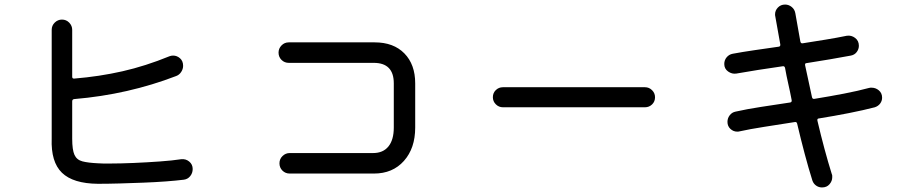

<svg xmlns="http://www.w3.org/2000/svg" viewBox="-20 -797 4040 843"><path d="M826 -55Q826 -37 815 -23.5Q804 -10 787 -8Q755 -4 708.5 -0.5Q662 3 609.5 5Q557 7 505.5 8.5Q454 10 410 10Q301 9 252 -38.5Q203 -86 207 -189V-666Q207 -685 220.5 -698Q234 -711 252 -711Q271 -711 284 -697.5Q297 -684 297 -666V-460Q297 -451 306 -452Q416 -461 517.5 -484Q619 -507 724 -550Q732 -553 740 -553Q757 -553 770.5 -541Q784 -529 784 -508Q784 -494 775.5 -481Q767 -468 753 -463Q649 -423 537 -397.5Q425 -372 306 -362Q297 -361 297 -352V-188Q297 -139 307 -117Q317 -95 342 -88.5Q367 -82 411 -80Q422 -79 434.5 -79Q447 -79 461 -79Q509 -79 567 -81.5Q625 -84 681 -88Q737 -92 776 -98Q796 -100 811 -87.5Q826 -75 826 -55Z M1622 -35H1252Q1233 -35 1220 -48Q1207 -61 1207 -80Q1207 -99 1220.5 -112Q1234 -125 1252 -125H1618Q1662 -125 1685.5 -154Q1709 -183 1709 -237V-431Q1709 -521 1621 -521H1248Q1229 -521 1216 -534Q1203 -547 1203 -566Q1203 -584 1216 -597.5Q1229 -611 1248 -611H1625Q1708 -611 1755.5 -562.5Q1803 -514 1803 -431V-237Q1803 -146 1753.5 -90.5Q1704 -35 1622 -35Z M2812 -326H2188Q2170 -326 2157 -339Q2144 -352 2144 -370Q2144 -389 2157 -401.5Q2170 -414 2188 -414H2812Q2830 -414 2843 -401Q2856 -388 2856 -370Q2856 -351 2843 -338.5Q2830 -326 2812 -326Z M3853 -368Q3853 -354 3844.5 -342.5Q3836 -331 3821 -326Q3771 -313 3707.5 -300.5Q3644 -288 3576 -277Q3567 -277 3569 -267Q3584 -203 3600 -143.5Q3616 -84 3632 -33Q3634 -29 3634 -25.5Q3634 -22 3634 -18Q3634 -2 3622 12Q3610 26 3589 26Q3575 26 3563.5 18Q3552 10 3547 -4Q3530 -58 3513 -122Q3496 -186 3480 -254Q3478 -263 3469 -261Q3399 -250 3335 -240Q3271 -230 3226 -220Q3223 -219 3217 -219Q3200 -219 3187 -231Q3174 -243 3174 -262Q3174 -278 3184 -291Q3194 -304 3210 -307Q3259 -318 3320.5 -327.5Q3382 -337 3449 -347Q3457 -348 3456 -357Q3449 -394 3441 -429Q3433 -464 3427 -498Q3425 -508 3416 -506Q3361 -498 3309 -490Q3257 -482 3213 -474Q3194 -471 3177 -483Q3160 -495 3160 -516Q3160 -533 3170.5 -545.5Q3181 -558 3197 -561Q3240 -569 3291.5 -576.5Q3343 -584 3399 -592Q3407 -593 3406 -602Q3399 -638 3394 -669Q3389 -700 3384 -725Q3383 -728 3383 -734Q3383 -751 3395.5 -764Q3408 -777 3427 -777Q3443 -777 3456 -766.5Q3469 -756 3472 -739Q3477 -714 3482 -682.5Q3487 -651 3494 -615Q3496 -605 3505 -607Q3556 -615 3605 -623Q3654 -631 3698 -640Q3718 -643 3734.5 -630.5Q3751 -618 3751 -596Q3751 -581 3741.5 -568.5Q3732 -556 3716 -553Q3673 -545 3623.5 -536.5Q3574 -528 3522 -520Q3513 -520 3515 -510L3545 -371Q3547 -361 3556 -363Q3624 -374 3686 -386Q3748 -398 3796 -411Q3799 -412 3802 -412Q3805 -412 3807 -412Q3825 -412 3839 -400Q3853 -388 3853 -368Z"/></svg>

Font: Kiwi Maru Medium
Style: Regular
Weight: 500
Designer: Hiroki-Chan
Version: Version 1.100